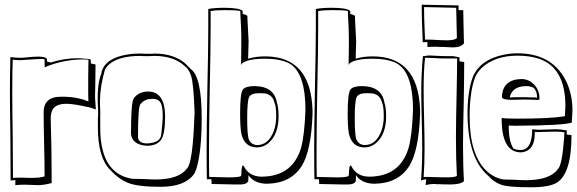

<svg xmlns="http://www.w3.org/2000/svg" viewBox="-20 -751 2447 814"><path d="M179 -499V-490Q192 -488 195 -486Q253 -504 304 -504Q310 -504 315.5 -504Q321 -504 326 -503.5Q331 -503 335.5 -502.5Q340 -502 344 -502Q348 -502 351 -501.5Q354 -501 357 -500.5Q360 -500 361.5 -499.5Q363 -499 364 -498L365 -497V-482Q369 -481 372 -480.5Q375 -480 377.5 -479.5Q380 -479 381.5 -478.5Q383 -478 384 -478L385 -477Q385 -443 384 -392Q383 -361 383 -348Q383 -343 383 -337.5Q383 -332 383.5 -327.5Q384 -323 384.5 -315.5Q385 -308 385 -305.5Q385 -303 386 -295V-287L363 -295L364 -294Q361 -295 352 -298L353 -297Q291 -311 262 -311Q207 -311 198 -274Q195 -262 195 -249Q199 -126 199 13V25Q166 34 140 34Q132 34 116 33Q97 32 86 32Q59 32 45 34V12Q41 13 34.5 13.5Q28 14 25 14Q25 -50 24 -175Q22 -302 22 -366Q22 -420 24 -509Q49 -506 69 -506Q74 -506 86 -507Q115 -511 146 -511Q178 -510 179 -499ZM170 -465Q170 -471 169 -476Q169 -479 169 -480V-499Q167 -501 157 -501Q140 -501 69 -496Q44 -496 34 -498Q32 -462 32 -346Q32 -286 34 -169Q35 -55 35 3Q48 2 68 2Q79 2 99 3Q115 3 122 3Q147 3 169 -3V-7Q169 -58 167 -144Q165 -228 165 -275Q165 -333 221 -340Q231 -341 242 -341Q280 -341 308 -335Q316 -333 325 -331Q328 -330 336 -328Q343 -325 346 -324L355 -321Q354 -333 354 -353V-390Q354 -402 354 -431Q355 -472 355 -497Q353 -499 334 -499Q261 -499 193 -475Q178 -470 170 -465Z M415 -458 416 -460Q441 -513 544 -523Q560 -524 576 -524Q585 -523 613 -523Q616 -523 623 -523Q633 -524 637 -524Q722 -523 771 -477H770L790 -457L789 -458Q835 -426 835 -252Q835 -109 813 -37Q807 -18 801 -11Q762 41 660 41Q564 41 522 24Q486 9 457 -21L448 -30Q395 -82 395 -211V-247Q395 -253 396 -265Q396 -276 396 -281Q396 -289 395 -305Q394 -318 394 -324Q394 -391 404 -423Q407 -433 411 -442H410Q410 -445 411.5 -450Q413 -455 415 -458L416 -462V-461Q416 -460 415 -458ZM425 -456Q404 -383 404 -325Q404 -319 404 -306Q405 -290 405 -283V-209Q405 -34 515 1Q528 5 541 7Q556 7 588 8Q623 10 641 10Q740 9 773 -37Q797 -61 804 -254Q805 -267 805 -272Q801 -396 790 -430Q780 -459 764 -470Q718 -514 633 -514Q626 -514 613 -513Q601 -513 595 -513Q582 -513 575 -514Q479 -514 438 -474Q430 -465 425 -456ZM550 -338Q571 -363 610 -363Q679 -361 680 -259Q680 -181 662 -157Q643 -133 603 -133Q537 -137 535 -188Q536 -201 536 -234Q537 -327 550 -338ZM578 -312 576 -310Q565 -303 565 -167Q570 -143 603 -143Q663 -145 664 -185Q670 -235 670 -258Q670 -310 655 -323Q644 -332 628 -332Q621 -332 606 -330H607Q588 -325 578 -312Z M1029 -683V-672Q1034 -584 1034 -577Q1034 -566 1033 -542Q1032 -518 1032 -502Q1063 -512 1104 -512Q1297 -512 1305 -285Q1305 -274 1305 -265Q1299 -111 1259 -47Q1212 27 1110 28Q1058 27 1033 -8V11Q1033 32 994 31Q991 31 984 31Q975 31 971 31Q955 31 924 30Q892 29 877 29Q877 26 877 19Q876 12 876 9H857Q856 -31 856 -122Q856 -200 859 -366Q863 -546 863 -638V-713Q890 -718 931 -718Q991 -718 1007 -706Q1009 -704 1009 -703V-692Q1028 -687 1029 -683ZM999 -692V-703Q997 -708 931 -708Q894 -708 873 -704V-638Q873 -544 869 -362Q866 -192 866 -111Q866 -36 867 -1Q879 -1 906 0Q936 1 951 1Q996 1 1001 -5Q1003 -7 1003 -9Q1004 -49 1010 -50Q1012 -48 1014 -46Q1036 -3 1088 -2Q1219 -2 1256 -123Q1271 -176 1275 -285Q1275 -435 1213 -478Q1203 -485 1194 -488Q1159 -502 1104 -502Q1032 -502 1007 -483Q1003 -478 1002 -475Q1003 -507 1003 -551V-597Q1003 -624 999 -692ZM1154 -315Q1161 -295 1161 -257Q1161 -183 1119 -145Q1097 -126 1070 -126Q1016 -126 1003 -185Q998 -213 998 -271Q998 -356 1010 -372Q1022 -386 1059 -386Q1143 -385 1154 -315ZM1145 -312 1144 -314Q1137 -349 1103 -355Q1094 -356 1079 -356Q1044 -356 1036 -339Q1028 -322 1028 -251Q1028 -177 1035 -160Q1045 -137 1070 -136Q1118 -136 1141 -196Q1151 -225 1151 -257Q1151 -298 1145 -312Z M1485 -683V-672Q1490 -584 1490 -577Q1490 -566 1489 -542Q1488 -518 1488 -502Q1519 -512 1560 -512Q1753 -512 1761 -285Q1761 -274 1761 -265Q1755 -111 1715 -47Q1668 27 1566 28Q1514 27 1489 -8V11Q1489 32 1450 31Q1447 31 1440 31Q1431 31 1427 31Q1411 31 1380 30Q1348 29 1333 29Q1333 26 1333 19Q1332 12 1332 9H1313Q1312 -31 1312 -122Q1312 -200 1315 -366Q1319 -546 1319 -638V-713Q1346 -718 1387 -718Q1447 -718 1463 -706Q1465 -704 1465 -703V-692Q1484 -687 1485 -683ZM1455 -692V-703Q1453 -708 1387 -708Q1350 -708 1329 -704V-638Q1329 -544 1325 -362Q1322 -192 1322 -111Q1322 -36 1323 -1Q1335 -1 1362 0Q1392 1 1407 1Q1452 1 1457 -5Q1459 -7 1459 -9Q1460 -49 1466 -50Q1468 -48 1470 -46Q1492 -3 1544 -2Q1675 -2 1712 -123Q1727 -176 1731 -285Q1731 -435 1669 -478Q1659 -485 1650 -488Q1615 -502 1560 -502Q1488 -502 1463 -483Q1459 -478 1458 -475Q1459 -507 1459 -551V-597Q1459 -624 1455 -692ZM1610 -315Q1617 -295 1617 -257Q1617 -183 1575 -145Q1553 -126 1526 -126Q1472 -126 1459 -185Q1454 -213 1454 -271Q1454 -356 1466 -372Q1478 -386 1515 -386Q1599 -385 1610 -315ZM1601 -312 1600 -314Q1593 -349 1559 -355Q1550 -356 1535 -356Q1500 -356 1492 -339Q1484 -322 1484 -251Q1484 -177 1491 -160Q1501 -137 1526 -136Q1574 -136 1597 -196Q1607 -225 1607 -257Q1607 -298 1601 -312Z M1768 -731 1924 -728V-708H1944Q1944 -697 1945 -654Q1947 -591 1947 -567Q1934 -550 1899 -550Q1889 -550 1860 -552H1861Q1856 -552 1845 -552Q1833 -553 1827 -553Q1806 -553 1792 -552V-573Q1789 -573 1782 -572Q1775 -572 1772 -572Q1772 -592 1770 -629Q1768 -678 1768 -710ZM1901 -513 1928 -508V-491L1948 -488Q1948 -430 1946 -315Q1943 -197 1943 -137Q1943 -48 1947 17Q1933 31 1889 31Q1860 31 1845 30H1846Q1842 30 1834 30Q1826 29 1822 29Q1800 29 1785 34Q1785 32 1785 30.5Q1785 29 1785 27Q1785 25 1785.5 24Q1786 23 1786 20Q1786 17 1786 16.5Q1786 16 1787 12V9Q1772 11 1765 14Q1770 -53 1770 -124Q1770 -164 1768 -244Q1766 -325 1766 -366Q1766 -437 1773 -513Q1780 -513 1783 -514Q1797 -516 1799 -516Q1804 -516 1818 -515Q1852 -513 1878 -513ZM1914 -718 1778 -721V-705Q1778 -676 1780 -632Q1782 -598 1782 -583H1799Q1813 -583 1842 -581Q1867 -580 1878 -580Q1910 -581 1917 -590Q1917 -614 1915 -678Q1914 -711 1914 -718ZM1918 -503H1901H1878Q1848 -503 1815 -505Q1796 -506 1786 -506H1782V-505Q1776 -451 1776 -368Q1776 -328 1778 -248Q1780 -165 1780 -123Q1780 -54 1776 0Q1780 -1 1792 -1Q1801 -1 1826 0Q1857 1 1871 1Q1912 1 1917 -6Q1913 -77 1913 -167Q1913 -232 1916 -361Q1918 -455 1918 -500Z M2137 -219V-202Q2138 -154 2155 -124V-122Q2168 -115 2187 -115Q2222 -115 2232 -160Q2236 -175 2236 -193V-203Q2258 -201 2269 -201Q2281 -201 2303 -202Q2327 -203 2338 -203Q2356 -203 2383 -198Q2383 -197 2383 -193Q2382 -185 2382 -181L2403 -178Q2403 -15 2340 24Q2307 43 2232 43Q2138 43 2107 33Q2073 21 2052 -4Q1972 -70 1963 -233Q1962 -251 1962 -267Q1962 -365 1985 -426Q2017 -499 2116 -519Q2144 -525 2174 -525Q2316 -525 2376 -415Q2407 -357 2407 -282Q2407 -274 2404 -231Q2363 -219 2171 -218Q2164 -218 2159 -218Q2144 -218 2137 -219ZM2107 -233V-251Q2120 -248 2176 -248Q2314 -248 2372 -258Q2374 -259 2375 -259Q2377 -289 2377 -302Q2377 -466 2262 -503Q2223 -515 2174 -515Q2078 -515 2022 -463Q2003 -444 1994 -423Q1971 -360 1971 -257Q1971 -97 2041 -28Q2073 3 2115 10Q2129 10 2159 11Q2194 13 2212 13Q2312 12 2345 -34Q2363 -49 2372 -170Q2372 -173 2372 -177Q2373 -186 2373 -190Q2358 -193 2334 -193Q2321 -193 2295 -192Q2271 -191 2262 -191Q2250 -191 2247 -192V-184Q2247 -119 2202 -107Q2194 -105 2187 -105Q2111 -107 2107 -233ZM2228 -406Q2264 -382 2267 -341V-330Q2265 -327 2260 -327Q2257 -327 2249 -328Q2225 -329 2204 -329Q2186 -329 2160 -328Q2145 -328 2139 -328Q2109 -330 2108 -339Q2110 -415 2193 -416Q2213 -415 2228 -406ZM2244 -377 2243 -378Q2229 -386 2213 -386Q2158 -386 2144 -348Q2142 -343 2141 -338Q2144 -338 2150 -338Q2156 -339 2160 -339H2204Q2216 -339 2234 -338Q2244 -338 2247 -338L2257 -337V-341Q2256 -364 2244 -377Z"/></svg>

Font: Londrina Shadow
Style: Regular
Weight: 400
Designer: Marcelo Magalhaes
Foundry: Marcelo Magalhães
Version: Version 1.001 2011